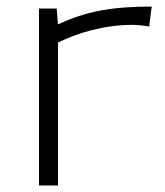

<svg xmlns="http://www.w3.org/2000/svg" viewBox="-20 -566 504 586"><path d="M99 0H157V-436C217 -466 298.8 -490.1 383.4 -490.1C400.6 -490.1 417.9 -488.1 435.2 -485L443 -546C317.3 -546 240.8 -530.3 156.9 -491.7L153 -540H99Z"/></svg>

Font: Resamitz
Style: Regular
Weight: 500
Designer: gluk
Foundry: gluk
Version: Version 0.047